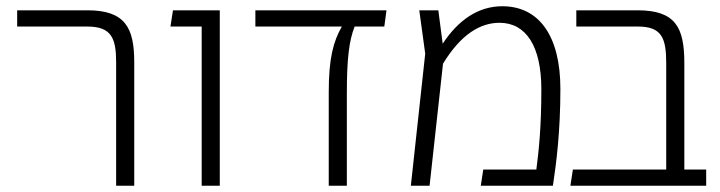

<svg xmlns="http://www.w3.org/2000/svg" viewBox="-20 -595 2307 615"><path d="M352 0H410V-396C410 -506 381 -562 260 -562H35V-510H259C337 -510 352 -473 352 -395Z M626 0H684V-562H534L526 -510H626Z M1218 -562H798V-510H1075C1048 -463 1033 -409 1033 -300V0H1091V-296C1091 -406 1098 -465 1116 -510H1211Z M1589 -575C1512 -575 1448 -531 1398 -455L1384 -562H1323L1342 -423L1296 0H1356L1399 -391C1457 -486 1519 -522 1580 -522C1665 -522 1714 -447 1714 -309C1714 -189 1706 -113 1698 -52H1528L1520 0H1751C1762 -72 1775 -174 1775 -310C1775 -481 1706 -575 1589 -575Z M2172 -52V-393C2172 -507 2144 -562 2022 -562H1826V-510H2023C2100 -510 2114 -473 2114 -392V-52H1815L1807 0H2242V-52Z"/></svg>

Font: FiraGO Light
Style: Regular
Weight: 300
Designer: bBox Type
Foundry: bBox Type GmbH
Version: Version 1.001;PS 001.001;hotconv 1.0.88;makeotf.lib2.5.64775